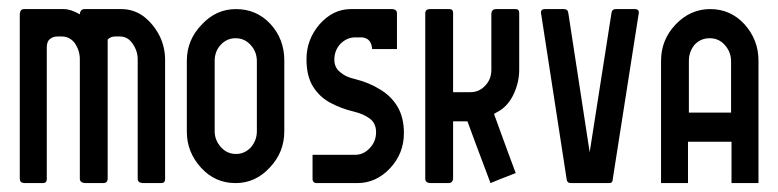

<svg xmlns="http://www.w3.org/2000/svg" viewBox="-20 -411 1747 431"><path d="M341.8 0Q350.6 0 350.6 -8.8Q350.6 -98.6 350.6 -276.4Q350.6 -305.7 337.9 -331.1Q324.2 -357.4 302.7 -374Q280.3 -390.6 252 -390.6Q224.6 -390.6 169.9 -390.6Q160.2 -390.6 159.2 -378.9Q138.7 -390.6 123 -390.6Q92.8 -390.6 34.2 -390.6Q25.4 -390.6 24.4 -379.9Q24.4 -256.8 24.4 -9.8Q24.4 -1 34.2 0Q47.9 0 76.2 0Q85 0 85 -8.8Q85 -107.4 85 -303.7Q85 -315.4 89.8 -321.3Q97.7 -329.1 108.4 -329.1Q112.3 -329.1 119.1 -329.1Q136.7 -329.1 148.4 -313.5Q159.2 -296.9 159.2 -278.3Q159.2 -188.5 159.2 -9.8Q159.2 -1 170.9 0Q184.6 0 211.9 0Q220.7 0 221.7 -8.8Q221.7 -113.3 221.7 -322.3Q228.5 -329.1 238.3 -329.1Q242.2 -329.1 249 -329.1Q266.6 -329.1 277.3 -313.5Q289.1 -296.9 289.1 -278.3Q289.1 -188.5 289.1 -9.8Q289.1 -1 299.8 0Q313.5 0 341.8 0Z M508.8 0Q553.7 0 585.9 -35.2Q618.2 -69.3 618.2 -116.2Q618.2 -168.9 618.2 -275.4Q618.2 -323.2 586.9 -357.4Q555.7 -390.6 509.8 -390.6Q464.8 -390.6 432.6 -355.5Q399.4 -321.3 399.4 -274.4Q399.4 -221.7 399.4 -115.2Q399.4 -69.3 431.6 -34.2Q462.9 0 508.8 0ZM509.8 -65.4Q489.3 -65.4 475.6 -81.1Q461.9 -96.7 461.9 -116.2Q461.9 -168.9 461.9 -274.4Q461.9 -295.9 475.6 -310.5Q489.3 -325.2 508.8 -325.2Q529.3 -325.2 543 -309.6Q556.6 -294.9 556.6 -273.4Q556.6 -220.7 556.6 -116.2Q556.6 -95.7 543 -80.1Q529.3 -65.4 509.8 -65.4Z M782.2 0Q824.2 0 855.5 -33.2Q886.7 -66.4 886.7 -112.3Q886.7 -147.5 872.1 -171.9Q857.4 -196.3 832 -210.9Q808.6 -225.6 777.3 -233.4Q767.6 -235.4 756.8 -240.2Q746.1 -246.1 738.3 -253.9Q730.5 -263.7 730.5 -276.4Q730.5 -297.9 744.1 -312.5Q758.8 -327.1 777.3 -327.1Q782.2 -327.1 793 -327.1Q794.9 -327.1 800.8 -325.2Q806.6 -323.2 810.5 -317.4Q814.5 -311.5 815.4 -300.8Q834 -300.8 871.1 -300.8Q871.1 -320.3 871.1 -380.9Q871.1 -389.6 861.3 -390.6Q830.1 -390.6 767.6 -390.6Q727.5 -390.6 697.3 -356.4Q668 -322.3 668 -278.3Q668 -240.2 682.6 -216.8Q697.3 -193.4 720.7 -180.7Q746.1 -167 775.4 -160.2Q795.9 -155.3 810.5 -144.5Q824.2 -133.8 824.2 -114.3Q824.2 -92.8 809.6 -78.1Q795.9 -63.5 777.3 -63.5Q745.1 -63.5 681.6 -63.5Q681.6 -50.8 681.6 -9.8Q681.6 0 691.4 0Q721.7 0 782.2 0Z M1081.1 0Q1094.7 -5.9 1137.7 -22.5Q1125 -55.7 1088.9 -155.3Q1091.8 -157.2 1102.5 -163.1Q1122.1 -175.8 1133.8 -201.2Q1145.5 -227.5 1145.5 -253.9Q1145.5 -295.9 1145.5 -381.8Q1145.5 -390.6 1137.7 -390.6Q1123 -390.6 1093.8 -390.6Q1084 -390.6 1083 -380.9Q1083 -338.9 1083 -253.9Q1083 -233.4 1069.3 -218.8Q1055.7 -204.1 1036.1 -204.1Q1022.5 -204.1 997.1 -204.1Q997.1 -248 997.1 -381.8Q997.1 -390.6 989.3 -390.6Q974.6 -390.6 945.3 -390.6Q934.6 -390.6 934.6 -380.9Q934.6 -256.8 934.6 -9.8Q934.6 -1 945.3 0Q959 0 987.3 0Q995.1 0 997.1 -8.8Q997.1 -51.8 997.1 -138.7Q1004.9 -138.7 1029.3 -138.7Q1042 -103.5 1081.1 0Z M1347.7 0Q1355.5 0 1355.5 -8.8Q1375 -133.8 1414.1 -382.8Q1414.1 -386.7 1412.1 -388.7Q1409.2 -390.6 1405.3 -390.6Q1390.6 -390.6 1362.3 -390.6Q1353.5 -390.6 1352.5 -380.9Q1335.9 -276.4 1303.7 -69.3Q1292 -147.5 1255.9 -380.9Q1254.9 -390.6 1246.1 -390.6Q1231.4 -390.6 1203.1 -390.6Q1199.2 -390.6 1196.3 -388.7Q1194.3 -386.7 1194.3 -382.8Q1213.9 -257.8 1252 -8.8Q1252.9 0 1261.7 0Q1290 0 1347.7 0Z M1682.6 0Q1682.6 -68.4 1682.6 -275.4Q1682.6 -321.3 1651.4 -356.4Q1620.1 -390.6 1574.2 -390.6Q1529.3 -390.6 1496.1 -355.5Q1463.9 -321.3 1463.9 -274.4Q1463.9 -182.6 1463.9 0Q1479.5 0 1524.4 0Q1524.4 -23.4 1524.4 -92.8Q1548.8 -92.8 1622.1 -92.8Q1622.1 -70.3 1622.1 0Q1637.7 0 1682.6 0ZM1621.1 -158.2Q1597.7 -158.2 1526.4 -158.2Q1526.4 -187.5 1526.4 -274.4Q1526.4 -294.9 1539.1 -310.5Q1552.7 -325.2 1573.2 -325.2Q1593.8 -325.2 1607.4 -309.6Q1621.1 -293.9 1621.1 -273.4Q1621.1 -235.4 1621.1 -158.2Z"/></svg>

Font: Lega 2020-21MOD
Style: Regular
Weight: 400
Designer: SIL Open Font License
Foundry: SIL Open Font License
Version: Version 1.00;July 1, 2020;FontCreator 13.0.0.2670 32-bit